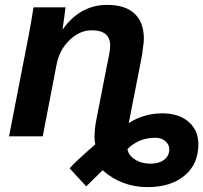

<svg xmlns="http://www.w3.org/2000/svg" viewBox="-20 -558 832 786"><path d="M559 -319 507 -54Q569 -94 644 -94Q712 -94 752 -59.5Q792 -25 792 33Q792 114 735.5 161Q679 208 584 208Q478 208 400 139L333 205L265 131Q286 106 370 33Q367 21 367 3Q367 -33 375 -71L418 -291Q431 -349 431 -371Q431 -434 356 -434Q306 -434 265 -394Q224 -355 212 -296L155 0H17L98 -416Q108 -468 117 -528H248Q248 -527 247.5 -522.5Q247 -518 245.5 -507.5Q244 -497 243 -487L236 -438H237Q308 -538 419 -538Q493 -538 531 -502Q569 -466 569 -399Q569 -384 565 -360Q562 -332 559 -319ZM673 54Q673 33 656.5 19.5Q640 6 616 6Q548 6 502 52Q505 77 532 94.5Q559 112 595 112Q631 112 652 96Q673 80 673 54Z"/></svg>

Font: Libra Sans
Style: Bold Italic
Weight: 700
Italic angle: -12°
Foundry: Context Ltd
Version: Version 1.002